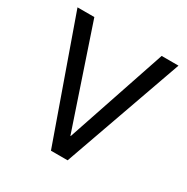

<svg xmlns="http://www.w3.org/2000/svg" viewBox="-160 -839 954 978"><g transform="rotate(30 317.0 -350.0)"><path d="M20 -700H119L316 -115H318L515 -700H614L366 0H268Z"/></g></svg>

Font: Chakra Petch Medium
Style: Regular
Weight: 500
Designer: Katatrad Aksorn Co.,Ltd.
Foundry: Cadson Demak Co.,Ltd.
Version: Version 1.000; ttfautohint (v1.6)